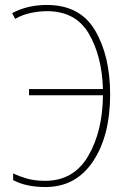

<svg xmlns="http://www.w3.org/2000/svg" viewBox="-20 -744 520 774"><path d="M395 -385H97V-360H395Q394 -215 335.5 -115Q277 -15 162 -15Q120 -15 87.5 -24.5Q55 -34 33 -45V-18Q85 10 163 10Q286 10 355 -93.5Q424 -197 424 -363Q424 -518 363.5 -621Q303 -724 169 -724Q90 -724 29 -691L41 -668Q71 -685 105 -692Q139 -699 169 -699Q285 -699 338 -608.5Q391 -518 395 -385Z"/></svg>

Font: Noto Sans Display SemiCondensed Thin
Style: Regular
Weight: 250
Width: 4
Designer: Monotype Design team
Foundry: Monotype Imaging Inc.
Version: 1.000